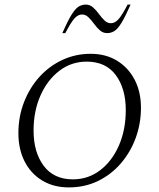

<svg xmlns="http://www.w3.org/2000/svg" viewBox="-20 -805 693 835"><path d="M279 10Q213 10 163.5 -20Q114 -50 87 -103Q60 -156 60 -226Q60 -297 84 -359.5Q108 -422 150.5 -469.5Q193 -517 250.5 -544Q308 -571 374 -571Q440 -571 489 -541Q538 -511 565.5 -458.5Q593 -406 593 -336Q593 -268 570.5 -206Q548 -144 506 -95Q464 -46 406.5 -18Q349 10 279 10ZM297 -25Q364 -25 416 -65Q468 -105 497.5 -173Q527 -241 527 -326Q527 -420 483.5 -478.5Q440 -537 357 -537Q290 -537 238 -497Q186 -457 156 -389.5Q126 -322 126 -237Q126 -143 170 -84Q214 -25 297 -25ZM251 -661Q274 -713 290.5 -740Q307 -767 321.5 -776Q336 -785 353 -785Q371 -785 384.5 -773Q398 -761 410 -744.5Q422 -728 434.5 -716Q447 -704 462 -704Q480 -704 495.5 -721.5Q511 -739 535 -785H548Q525 -733 508.5 -706Q492 -679 477.5 -670Q463 -661 446 -661Q428 -661 414.5 -673Q401 -685 389 -701.5Q377 -718 364.5 -730Q352 -742 337 -742Q319 -742 303.5 -724.5Q288 -707 264 -661Z"/></svg>

Font: Spectral SC Light
Style: Italic
Weight: 300
Italic angle: -10°
Designer: Jean-Baptiste Levee
Foundry: Production Type
Version: Version 2.001